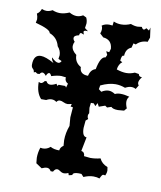

<svg xmlns="http://www.w3.org/2000/svg" viewBox="-71 -640 585 699"><g transform="rotate(10 222.0 -291.0)"><path d="M230 1 227.5 -6.8Q218.3 -2.9 211.9 -2.9Q204.1 -2.9 197.3 -8.1Q190.4 -13.2 185.1 -13.2Q177.2 -13.2 171.4 -2H162.6Q157.2 -12.2 147 -12.2Q140.6 -12.2 128.4 -6.8L106.4 -21.5L104.5 -41.5Q104.5 -61 110.8 -79.6L120.1 -78.6Q135.3 -78.6 147.5 -89.4Q159.7 -82 180.2 -82Q181.6 -94.2 192.9 -101.1L191.4 -121.6Q191.4 -148.9 201.7 -176.3L199.2 -207.5L202.1 -245.1L193.4 -246.6L195.8 -256.3L181.2 -253.4Q173.3 -253.4 165.5 -257.3Q157.7 -261.2 151.4 -261.2Q144 -261.2 139.2 -253.9Q131.3 -260.3 121.1 -260.3Q111.8 -260.3 101.6 -254.4H83Q63.5 -275.4 63.5 -314.5L71.3 -312Q78.1 -312 85 -321.8H91.3Q95.7 -312 106 -312Q115.2 -312 128.4 -319.3L132.8 -312L136.7 -316.9H161.1L165 -311.5L169.4 -326.7Q157.7 -333 157.7 -344.7L158.2 -348.1L141.1 -350.1Q126 -350.1 104.5 -343.3Q100.1 -353 95.7 -353Q89.8 -353 85 -340.8Q77.6 -350.6 71.3 -350.6Q65.9 -350.6 61 -343.3H52.7L45.9 -348.1L39.6 -345.7Q39.6 -353.5 33.9 -358.4Q28.3 -363.3 28.3 -372.1Q28.3 -409.2 55.2 -409.2Q72.8 -409.2 104.5 -391.6Q96.2 -401.4 95.7 -411.1Q111.3 -395.5 121.1 -395.5Q128.4 -395.5 132.3 -403.8L119.6 -409.7L121.6 -423.3Q121.6 -440.4 108.9 -454.6Q101.1 -485.4 71.8 -496.6Q71.8 -509.8 15.6 -524.9L18.1 -538.1Q18.1 -547.4 13.7 -558.6Q23.4 -564 28.8 -578.1Q38.1 -574.2 45.4 -574.2Q57.1 -574.2 67.9 -580.6Q81.5 -574.7 95.7 -574.7Q111.3 -574.7 130.4 -583Q144.5 -574.7 157.7 -574.7Q169.4 -574.7 180.7 -581.5L192.9 -575.7Q197.8 -566.4 197.8 -554.2L195.3 -537.1L208 -527.3L201.2 -527.8Q192.4 -527.8 192.4 -522L195.3 -512.7L185.1 -516.6Q179.2 -516.6 178.7 -507.3Q160.6 -503.9 160.6 -494.1Q160.6 -487.8 167 -481.4Q162.6 -473.1 162.6 -465.3Q162.6 -449.2 181.2 -435.1Q181.2 -407.7 205.1 -394.5Q205.1 -367.7 236.3 -367.7Q241.7 -391.6 259.8 -396.5Q269 -444.8 287.6 -444.8L292 -454.6L286.1 -467.3L297.4 -465.8L301.3 -479Q298.8 -512.2 266.6 -515.1L253.4 -527.3Q256.8 -535.6 256.8 -543.5Q256.8 -551.3 253.4 -556.2Q264.6 -564.5 280.3 -564.5L292.5 -563.5L294.4 -578.6Q307.6 -572.8 322.3 -572.8Q340.3 -572.8 357.4 -580.6Q371.1 -575.2 382.8 -575.2L398.4 -577.1Q402.3 -568.8 406.7 -568.8Q410.6 -568.8 415.5 -575.2L426.3 -568.4L429.7 -580.1L434.6 -543.9L428.7 -527.3Q403.8 -527.3 387.7 -510.3L378.9 -512.7L374.5 -496.1Q354 -488.3 353 -461.9L350.6 -462.4Q343.8 -462.4 342.3 -442.4L350.6 -438Q337.9 -428.7 335.4 -408.7Q356 -401.9 371.1 -401.9Q387.2 -401.9 402.3 -408.7L417.5 -406.2Q418.5 -396.5 430.7 -396.5Q420.4 -383.8 420.4 -374.5Q420.4 -369.1 424.3 -365.2L415.5 -350.6Q408.2 -355 399.4 -355Q389.2 -355 376.5 -348.1Q358.4 -355 340.8 -355Q315.9 -355 286.1 -340.8L283.7 -326.7L293.9 -318.8Q307.6 -327.6 320.3 -327.6Q331.5 -327.6 344.2 -319.3Q352.1 -323.7 364.7 -323.7Q379.4 -323.7 397.5 -318.8Q390.1 -310.5 390.1 -299.3Q390.1 -289.1 396 -275.4L387.7 -265.6L365.2 -263.7Q346.2 -263.7 339.8 -271L324.7 -266.1L316.9 -271.5L294.4 -263.7L288.1 -275.9L281.7 -263.7L274.4 -272.5H263.7L261.7 -253.9L264.2 -234.4Q260.7 -229.5 260.7 -224.1Q260.7 -217.8 264.2 -212.9L255.9 -205.6L253.4 -178.2Q253.4 -146.5 270 -146L259.8 -94.2Q272.9 -91.8 272.9 -77.1L296.4 -74.7Q315.4 -74.7 333.5 -79.6Q341.8 -61 363.8 -52.7L365.7 -40.5Q365.7 -30.8 361.3 -21.5Q357.4 -22.5 353.5 -22.5Q349.1 -22.5 342.3 -6.8Q332.5 -10.3 319.8 -10.3Q303.2 -10.3 283.7 -2L274.9 -11.7L265.1 -12.2Q242.7 -12.2 242.7 -2Z"/></g></svg>

Font: Truetypewriter PolyglOTT
Style: Regular
Weight: 400
Designer: Sergey Beatoff a.k.a. Sam_T
Version: Version 3.76